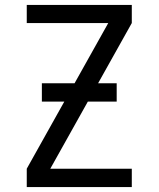

<svg xmlns="http://www.w3.org/2000/svg" viewBox="-20 -755 640 775"><path d="M88 0V-74L417 -662H88V-735H512V-662L183 -74H512V0ZM149 -345V-419H451V-345Z"/></svg>

Font: Iosevka Aile
Style: Regular
Weight: 400
Designer: Belleve Invis
Foundry: Belleve Invis
Version: Version 28.0.1; ttfautohint (v1.8.4)